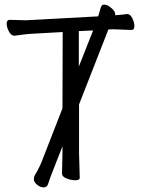

<svg xmlns="http://www.w3.org/2000/svg" viewBox="-20 -771 617 833"><path d="M188 29Q183 42 169 42Q155 42 141 30.5Q127 19 127 8Q127 -3 130 -9Q150 -42 161 -70L251 -301L252 -632L126 -625Q101 -624 77.5 -620.5Q54 -617 43 -616H42Q29 -616 19 -634Q9 -652 9 -668.5Q9 -685 22 -685L93 -683L406 -700Q412 -720 417 -738Q421 -751 431 -751Q441 -751 453 -744Q480 -725 480 -709Q480 -708 479 -705Q486 -705 494 -706Q518 -708 530 -710H533Q545 -710 554 -692Q563 -674 563 -657.5Q563 -641 551 -641L471 -644L450 -643Q450 -641 449 -640L323 -318V-106L326 0Q326 11 306.5 11Q287 11 268 3Q249 -5 249 -18L251 -107V-136L216 -47Q197 0 188 29ZM322 -482 384 -639 322 -636Z"/></svg>

Font: LXGW Bright TC
Style: Regular
Weight: 400
Designer: Christian Thalmann (Catharsis Fonts)
Foundry: LXGW / Christian Thalmann (Catharsis Fonts) / Fontworks Inc.
Version: Version 5.501